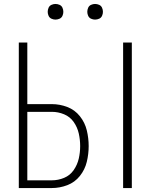

<svg xmlns="http://www.w3.org/2000/svg" viewBox="-20 -950 760 970"><path d="M602 0H646V-735H602ZM75 0H242Q282 0 320 -14.5Q358 -29 383.5 -61Q409 -93 418.5 -132.5Q428 -172 428 -212Q428 -252 418.5 -291.5Q409 -331 383.5 -363Q358 -395 320 -409.5Q282 -424 242 -424H118V-735H75ZM242 -39H118V-385H242Q274 -385 304 -372.5Q334 -360 352.5 -333.5Q371 -307 378 -275.5Q385 -244 385 -212Q385 -180 378 -149Q371 -118 352.5 -91Q334 -64 304 -51.5Q274 -39 242 -39ZM460 -851Q471 -851 481 -855.5Q491 -860 495.5 -870Q500 -880 500 -890Q500 -901 495.5 -911Q491 -921 481 -925.5Q471 -930 460 -930Q450 -930 440 -925.5Q430 -921 425.5 -911Q421 -901 421 -890Q421 -880 425.5 -870Q430 -860 440 -855.5Q450 -851 460 -851ZM260 -851Q271 -851 281 -855.5Q291 -860 295.5 -870Q300 -880 300 -890Q300 -901 295.5 -911Q291 -921 281 -925.5Q271 -930 260 -930Q250 -930 240 -925.5Q230 -921 225.5 -911Q221 -901 221 -890Q221 -880 225.5 -870Q230 -860 240 -855.5Q250 -851 260 -851Z"/></svg>

Font: Iosevka Sparkle Extralight
Style: Regular
Weight: 200
Designer: Belleve Invis
Foundry: Belleve Invis
Version: Version 4.5.0; ttfautohint (v1.8.3)